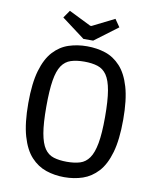

<svg xmlns="http://www.w3.org/2000/svg" viewBox="-96 -958 855 1046"><g transform="rotate(10 331.5 -435.0)"><path d="M331 14Q278 14 230.5 -2Q183 -18 146.5 -57.5Q110 -97 89.5 -168Q69 -239 69 -350Q69 -460 89.5 -530Q110 -600 146.5 -639.5Q183 -679 230.5 -694.5Q278 -710 331 -710Q386 -710 433 -694.5Q480 -679 516.5 -639.5Q553 -600 573.5 -530Q594 -460 594 -350Q594 -239 573.5 -168Q553 -97 516.5 -57.5Q480 -18 433 -2Q386 14 331 14ZM331 -71Q373 -71 403.5 -80.5Q434 -90 454 -118.5Q474 -147 484 -201.5Q494 -256 494 -347Q494 -438 484.5 -493Q475 -548 455.5 -576.5Q436 -605 405 -615Q374 -625 331 -625Q288 -625 257 -615Q226 -605 206.5 -576.5Q187 -548 178 -493Q169 -438 169 -347Q169 -256 178.5 -201.5Q188 -147 207.5 -118.5Q227 -90 258 -80.5Q289 -71 331 -71ZM304 -746 176 -842 205 -884 328 -823H335L457 -884L486 -842L358 -746Z"/></g></svg>

Font: Ruda Medium
Style: Regular
Weight: 500
Version: Version 2.001